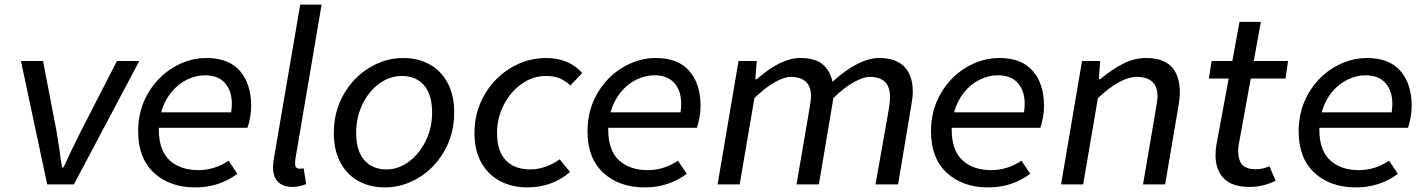

<svg xmlns="http://www.w3.org/2000/svg" viewBox="-20 -801 6190 834"><path d="M71 -536H167L225 -234L239 -146Q243 -106 250 -74H256Q289 -147 333 -234L488 -536H585L301 0H185Z M580 -231Q580 -322 622.5 -395Q665 -468 733.5 -508.5Q802 -549 877 -549Q974 -549 1022.5 -492.5Q1071 -436 1071 -341Q1071 -314 1066 -288.5Q1061 -263 1055 -246H670V-238Q670 -148 716.5 -105Q763 -62 842 -62Q912 -62 973 -103L1011 -46Q932 13 829 13Q717 13 648.5 -50.5Q580 -114 580 -231ZM984 -313Q987 -333 987 -350Q987 -406 957.5 -440Q928 -474 870 -474Q831 -474 792 -455Q753 -436 723.5 -399.5Q694 -363 680 -313Z M1166 -74Q1166 -94 1170 -114L1284 -781H1377L1263 -110Q1262 -103 1262 -86Q1262 -77 1268 -72.5Q1274 -68 1281 -68Q1289 -68 1299 -70L1310 -1Q1276 11 1252 11Q1210 11 1188 -10.5Q1166 -32 1166 -74Z M1430 -223Q1430 -316 1472.5 -390.5Q1515 -465 1584.5 -507Q1654 -549 1731 -549Q1796 -549 1846 -521.5Q1896 -494 1924.5 -440.5Q1953 -387 1953 -313Q1953 -220 1910.5 -145.5Q1868 -71 1798.5 -29Q1729 13 1652 13Q1587 13 1537 -14.5Q1487 -42 1458.5 -95.5Q1430 -149 1430 -223ZM1857 -312Q1857 -390 1822 -430.5Q1787 -471 1725 -471Q1673 -471 1627.5 -438Q1582 -405 1554.5 -348Q1527 -291 1527 -224Q1527 -146 1562.5 -105.5Q1598 -65 1659 -65Q1710 -65 1755.5 -98.5Q1801 -132 1829 -188.5Q1857 -245 1857 -312Z M2041 -223Q2041 -314 2084 -388.5Q2127 -463 2198.5 -506Q2270 -549 2352 -549Q2451 -549 2509 -484L2458 -430Q2433 -452 2409 -461.5Q2385 -471 2350 -471Q2295 -471 2246.5 -437Q2198 -403 2168.5 -346Q2139 -289 2139 -223Q2139 -145 2177 -105Q2215 -65 2284 -65Q2317 -65 2350.5 -77Q2384 -89 2411 -109L2456 -54Q2379 13 2270 13Q2205 13 2153 -14Q2101 -41 2071 -94Q2041 -147 2041 -223Z M2532 -231Q2532 -322 2574.5 -395Q2617 -468 2685.5 -508.5Q2754 -549 2829 -549Q2926 -549 2974.5 -492.5Q3023 -436 3023 -341Q3023 -314 3018 -288.5Q3013 -263 3007 -246H2622V-238Q2622 -148 2668.5 -105Q2715 -62 2794 -62Q2864 -62 2925 -103L2963 -46Q2884 13 2781 13Q2669 13 2600.5 -50.5Q2532 -114 2532 -231ZM2936 -313Q2939 -333 2939 -350Q2939 -406 2909.5 -440Q2880 -474 2822 -474Q2783 -474 2744 -455Q2705 -436 2675.5 -399.5Q2646 -363 2632 -313Z M3188 -536H3267L3261 -457H3267Q3372 -549 3455 -549Q3521 -549 3553.5 -521.5Q3586 -494 3596 -446Q3711 -549 3799 -549Q3872 -549 3908.5 -511Q3945 -473 3945 -402Q3945 -380 3938 -341L3881 0H3783L3841 -328Q3846 -360 3846 -378Q3846 -425 3823.5 -446Q3801 -467 3757 -467Q3731 -467 3689.5 -444.5Q3648 -422 3600 -375L3537 0H3440L3496 -328Q3503 -370 3503 -382Q3503 -467 3414 -467Q3387 -467 3345 -443.5Q3303 -420 3257 -375L3193 0H3097Z M4024 -231Q4024 -322 4066.5 -395Q4109 -468 4177.5 -508.5Q4246 -549 4321 -549Q4418 -549 4466.5 -492.5Q4515 -436 4515 -341Q4515 -314 4510 -288.5Q4505 -263 4499 -246H4114V-238Q4114 -148 4160.5 -105Q4207 -62 4286 -62Q4356 -62 4417 -103L4455 -46Q4376 13 4273 13Q4161 13 4092.5 -50.5Q4024 -114 4024 -231ZM4428 -313Q4431 -333 4431 -350Q4431 -406 4401.5 -440Q4372 -474 4314 -474Q4275 -474 4236 -455Q4197 -436 4167.5 -399.5Q4138 -363 4124 -313Z M4680 -536H4759L4753 -457H4759Q4812 -501 4860 -525Q4908 -549 4958 -549Q5032 -549 5068.5 -511.5Q5105 -474 5105 -397Q5105 -374 5099 -341L5041 0H4945L5001 -328Q5008 -370 5008 -382Q5008 -467 4918 -467Q4848 -467 4749 -375L4685 0H4589Z M5260 -127Q5260 -152 5264 -173L5317 -460H5231L5243 -536H5333L5364 -706H5457L5426 -536H5575L5564 -460H5413L5360 -169Q5359 -161 5358 -152Q5358 -105 5376 -85.5Q5394 -66 5433 -66Q5467 -66 5494 -79L5521 -16Q5467 11 5407 11Q5333 11 5296.5 -25.5Q5260 -62 5260 -127Z M5621 -231Q5621 -322 5663.5 -395Q5706 -468 5774.5 -508.5Q5843 -549 5918 -549Q6015 -549 6063.5 -492.5Q6112 -436 6112 -341Q6112 -314 6107 -288.5Q6102 -263 6096 -246H5711V-238Q5711 -148 5757.5 -105Q5804 -62 5883 -62Q5953 -62 6014 -103L6052 -46Q5973 13 5870 13Q5758 13 5689.5 -50.5Q5621 -114 5621 -231ZM6025 -313Q6028 -333 6028 -350Q6028 -406 5998.5 -440Q5969 -474 5911 -474Q5872 -474 5833 -455Q5794 -436 5764.5 -399.5Q5735 -363 5721 -313Z"/></svg>

Font: Nebula Sans Medium
Style: Regular
Weight: 500
Italic angle: -9°
Designer: Paul D. Hunt for Adobe (as Source Sans)
Foundry: Nebula Entertainment & Broadcasting LLC
Version: Version 1.010